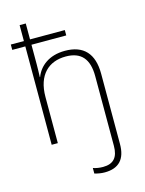

<svg xmlns="http://www.w3.org/2000/svg" viewBox="-145 -845 889 1178"><g transform="rotate(-15 300.0 -256.0)"><path d="M370 248C460 248 505 200 505 104V-343C505 -471 444 -536 326 -536C223 -536 162 -483 138 -420H136C137 -447 138 -473 138 -502V-625H359V-659H138V-760H99V-659H16V-625H99V0H138V-293C138 -433 213 -501 322 -501C419 -501 466 -447 466 -338V105C466 178 435 213 369 213C348 213 326 210 306 203V238C326 244 348 248 370 248Z"/></g></svg>

Font: Noto Sans Mono ExtraLight
Style: Regular
Weight: 200
Designer: Monotype Design Team
Foundry: Monotype Imaging Inc.
Version: Version 2.014